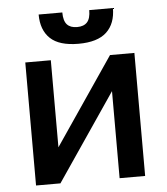

<svg xmlns="http://www.w3.org/2000/svg" viewBox="-52 -777 715 824"><g transform="rotate(-5 305.0 -365.0)"><path d="M70 0V-530H180V-155L435 -530H540V0H430V-375L175 0ZM305 -590Q222 -590 183.5 -626.5Q145 -663 145 -730H247Q247 -694 261.5 -678Q276 -662 305 -662Q334 -662 348.5 -678Q363 -694 363 -730H465Q465 -663 426 -626.5Q387 -590 305 -590Z"/></g></svg>

Font: Golos Text Medium
Style: Regular
Weight: 500
Designer: A.Korolkova, Vitaly Kuzmin
Foundry: ParaType Ltd
Version: Version 2.004